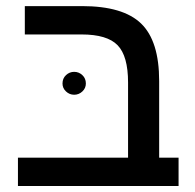

<svg xmlns="http://www.w3.org/2000/svg" viewBox="-20 -622 652 642"><path d="M577.1 -94.7V0H40V-94.7H408.2V-346.2Q408.2 -434.6 373.3 -470.7Q338.4 -506.8 252.9 -506.8H63V-601.6H254.4Q391.6 -601.6 451.9 -543.2Q512.2 -484.9 512.2 -351.1V-94.7ZM189 -342.8Q189 -359.9 200.7 -370.8Q212.4 -381.8 228 -381.8Q243.7 -381.8 255.4 -370.8Q267.1 -359.9 267.1 -342.8Q267.1 -327.1 255.4 -316.2Q243.7 -305.2 228 -305.2Q212.4 -305.2 200.7 -316.2Q189 -327.1 189 -342.8Z"/></svg>

Font: Arimo Medium
Style: Regular
Weight: 500
Designer: Steve Matteson
Foundry: Monotype Imaging Inc.
Version: Version 1.33